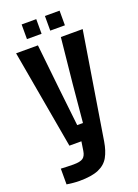

<svg xmlns="http://www.w3.org/2000/svg" viewBox="-175 -816 789 1097"><g transform="rotate(-20 219.0 -267.5)"><path d="M109.5 209.2Q92.7 209.2 72.2 207.2Q51.7 205.2 33.3 202.4V106.7Q47.5 107.5 70.4 108.3Q93.3 109.2 109 109.2Q151.2 109.2 167.7 97.2Q184.1 85.2 188.7 55.7L197.3 0H124.3L18.6 -600H151.3L180.9 -323.4L206.4 -95.1H241.4L262.5 -323.4L290.7 -600H423.4L319 45.8Q310.2 99.5 290 135.9Q269.8 172.3 227.4 190.8Q185.1 209.2 109.5 209.2ZM246.3 -655V-744.1H335.4V-655ZM104.7 -655V-744.1H193.6V-655Z"/></g></svg>

Font: Big Shoulders Thin
Style: Regular
Weight: 100
Version: Version 2.002